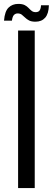

<svg xmlns="http://www.w3.org/2000/svg" viewBox="-32 -955 268 975"><path d="M59.9 0V-800H144.4V0ZM176.2 -928.1H216.3Q215.2 -885.1 197.3 -865Q179.4 -844.8 148 -844.8Q128 -844.8 115.9 -851Q103.8 -857.3 95.3 -865.8Q86.7 -874.3 78.4 -880.6Q70.1 -886.8 57.6 -886.8Q46.8 -886.8 39.1 -879.2Q31.4 -871.7 28.5 -850.2H-11.6Q-7.9 -897.5 11.4 -916.3Q30.7 -935.2 60.8 -935.2Q81.6 -935.2 93.6 -929Q105.5 -922.8 113.3 -914.3Q121.1 -905.8 129.1 -899.6Q137 -893.3 149.3 -893.3Q164 -893.3 169.8 -902.9Q175.7 -912.4 176.2 -928.1Z"/></svg>

Font: Big Shoulders Text SC Thin
Style: Regular
Weight: 100
Designer: Patric King
Foundry: XO Type Co
Version: Version 2.002